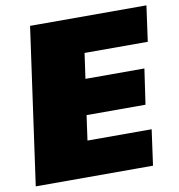

<svg xmlns="http://www.w3.org/2000/svg" viewBox="-79 -773 789 845"><g transform="rotate(-10 315.5 -350.0)"><path d="M220 -159H559L537 0H13L111 -700H631L609 -541H274L344 -664L298 -340L258 -428H574L551 -270H235L300 -358L255 -36Z"/></g></svg>

Font: Pathway Extreme SemiCondensed Black
Style: Italic
Weight: 900
Width: 4
Italic angle: -8°
Version: Version 1.001;gftools[0.9.26]